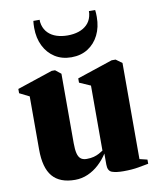

<svg xmlns="http://www.w3.org/2000/svg" viewBox="-86 -833 740 909"><g transform="rotate(-10 284.0 -378.0)"><path d="M433.5 9.5Q400 9.5 379.5 2.5Q359 -4.5 359 -35.5V-88.5Q341.5 -61 317.2 -38.5Q293 -16 263.5 -3Q234 10 201.5 10Q128.5 10 93.2 -31.5Q58 -73 58 -161V-416.5L11 -440V-460.5L181.5 -517.5H197.5L224.5 -496V-162Q224.5 -132 229 -113.5Q233.5 -95 244 -86.5Q254.5 -78 272.5 -78Q292.5 -78 307 -82Q321.5 -86 332.5 -92Q343.5 -98 352.5 -104V-416.5L299 -440V-460.5L469.5 -517.5H488.5L518 -496V-34L555 -25V-5Q536.5 -1.5 505.8 4Q475 9.5 433.5 9.5ZM285.5 -564.5Q240 -564.5 206.2 -586Q172.5 -607.5 153.8 -645.2Q135 -683 135 -732Q135 -743.5 135.5 -750.5Q136 -757.5 137 -765.5H167Q167 -760.5 167.5 -754.2Q168 -748 170 -741Q176.5 -717 192.8 -701Q209 -685 233 -677.2Q257 -669.5 285.5 -669.5Q314.5 -669.5 338.2 -677.2Q362 -685 378.5 -701Q395 -717 401 -741Q403 -748 403.5 -754.2Q404 -760.5 404 -765.5H434Q435 -757.5 435.5 -750.5Q436 -743.5 436 -732Q436 -683 417.2 -645.2Q398.5 -607.5 364.8 -586Q331 -564.5 285.5 -564.5Z"/></g></svg>

Font: Merriweather 144pt Black
Style: Regular
Weight: 900
Version: Version 2.100